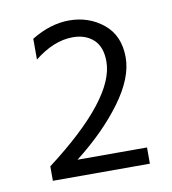

<svg xmlns="http://www.w3.org/2000/svg" viewBox="-58 -877 481 536"><g transform="rotate(-10 182.5 -608.5)"><path d="M50 -392H325V-438H128C182 -480 225.8 -523.8 259.5 -569.5C293.2 -615.2 310 -657.3 310 -696C310 -737.3 296.3 -769.2 269 -791.5C241.7 -813.8 209.3 -825 172 -825C136.7 -825 101 -814 65 -792V-733C101.7 -762.3 138 -777 174 -777C198 -777 217.5 -770.2 232.5 -756.5C247.5 -742.8 255 -722 255 -694C255 -624 186.7 -537 50 -433Z"/></g></svg>

Font: Hind Light
Style: Regular
Weight: 300
Designer: Manushi Parikh, Satya Rajpurohit
Foundry: Indian Type Foundry
Version: Version 1.201;PS 1.0;hotconv 1.0.78;makeotf.lib2.5.61930; tt